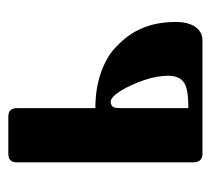

<svg xmlns="http://www.w3.org/2000/svg" viewBox="-42 -452 495 450"><g transform="rotate(-90 205.0 -227.5)"><path d="M378 -62Q378 -33 366 -16Q354 0 335 0H69Q49 0 49 -22V-435Q49 -455 69 -455H156Q176 -455 176 -435V-251Q220 -251 256 -239Q274 -233 290.5 -224Q307 -215 320 -202Q334 -189 345 -174Q356 -159 363 -142Q378 -108 378 -62ZM252 -80Q252 -106 242 -136Q231 -168 217 -191Q202 -215 191 -215Q182 -215 178 -208Q177 -205 176.5 -200Q176 -195 176 -189V-33Q196 -33 210.5 -35Q225 -37 234 -42Q252 -53 252 -80Z"/></g></svg>

Font: Shafarik
Style: Regular
Weight: 400
Version: Version 1.001; ttfautohint (v1.8.4.7-5d5b)